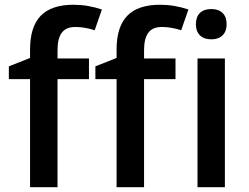

<svg xmlns="http://www.w3.org/2000/svg" viewBox="-20 -785 1045 805"><path d="M353 -453.1H221.2V0H106V-453.1H17.1V-506.8L106 -542V-577.1Q106 -672.9 150.9 -719Q195.8 -765.1 288.1 -765.1Q348.6 -765.1 407.2 -745.1L377 -658.2Q334.5 -671.9 295.9 -671.9Q256.8 -671.9 239 -647.7Q221.2 -623.5 221.2 -575.2V-540H353ZM715.8 -453.1H584V0H468.8V-453.1H379.9V-506.8L468.8 -542V-577.1Q468.8 -672.9 513.7 -719Q558.6 -765.1 650.9 -765.1Q711.4 -765.1 770 -745.1L739.7 -658.2Q697.3 -671.9 658.7 -671.9Q619.6 -671.9 601.8 -647.7Q584 -623.5 584 -575.2V-540H715.8ZM922.9 0H808.1V-540H922.9ZM801.3 -683.1Q801.3 -713.9 818.1 -730.5Q835 -747.1 866.2 -747.1Q896.5 -747.1 913.3 -730.5Q930.2 -713.9 930.2 -683.1Q930.2 -653.8 913.3 -637Q896.5 -620.1 866.2 -620.1Q835 -620.1 818.1 -637Q801.3 -653.8 801.3 -683.1Z"/></svg>

Font: f1_31487          
Style: Regular
Weight: 600
Foundry: Ascender Corporation
Version: Version 1.10